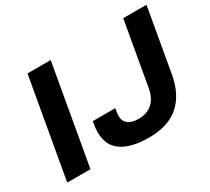

<svg xmlns="http://www.w3.org/2000/svg" viewBox="-136 -914 1259 1153"><g transform="rotate(-30 493.5 -337.5)"><path d="M38 0 159 -687H320L199 0ZM601 12Q479 12 413 -32.5Q347 -77 347 -170Q347 -183 348.5 -199Q350 -215 355 -243H511Q507 -220 506 -209.5Q505 -199 505 -192Q505 -155 530 -136Q555 -117 603 -117Q661 -117 698 -150.5Q735 -184 746 -250L823 -687H984L908 -253Q892 -161 851 -102Q810 -43 747 -15.5Q684 12 601 12Z"/></g></svg>

Font: Archivo SemiExpanded
Style: Bold Italic
Weight: 700
Width: 6
Italic angle: -10°
Designer: Hector Gatti
Foundry: Omnibus-Type
Version: Version 2.001